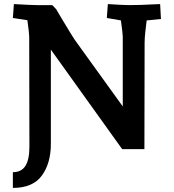

<svg xmlns="http://www.w3.org/2000/svg" viewBox="-20 -730 852 940"><path d="M124 -12 123 -551Q123 -566 114 -631L43 -642L48 -710Q136 -705 161 -705H236L255 -685L281 -641Q336 -549 346 -535L581 -209V-551Q581 -565 572 -630L503 -642L508 -710Q586 -705 612 -705Q668 -705 738 -709L764 -710L768 -637L698 -630Q695 -605 691.5 -574.5Q688 -544 688 -521L687 0H578L229 -487V-26Q229 69 185 129.5Q141 190 43 190V113Q85 113 104.5 82Q124 51 124 -12Z"/></svg>

Font: Andada Pro ExtraBold
Style: Regular
Weight: 800
Designer: Carolina Giovagnoli
Foundry: Huerta Tipografica
Version: Version 3.005; ttfautohint (v1.8.4)